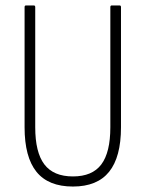

<svg xmlns="http://www.w3.org/2000/svg" viewBox="-20 -675 533 703"><path d="M247 8Q157 8 113.5 -46Q70 -100 70 -209V-649Q70 -655 75 -655H104Q109 -655 109 -649V-209Q109 -117 142.5 -73Q176 -29 247 -29Q318 -29 351 -73Q384 -117 384 -209V-649Q384 -655 389 -655H418Q423 -655 423 -649V-209Q423 -100 379.5 -46Q336 8 247 8Z"/></svg>

Font: Sofia Sans Condensed ExtraLight
Style: Regular
Weight: 250
Version: Version 4.100